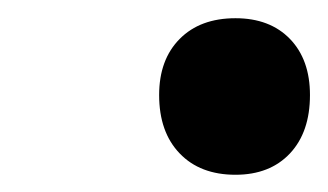

<svg xmlns="http://www.w3.org/2000/svg" viewBox="-20 -413 367 215"><path d="M243.7 -217.3Q204.1 -217.3 181.2 -241.2Q158.2 -265.1 158.2 -306.6Q158.2 -346.2 181.2 -369.4Q204.1 -392.6 243.7 -392.6Q282.2 -392.6 304.7 -369.4Q327.1 -346.2 327.1 -306.6Q327.1 -265.1 304.7 -241.2Q282.2 -217.3 243.7 -217.3Z"/></svg>

Font: Comme ExtraBold
Style: Regular
Weight: 800
Version: Version 1.000;gftools[0.9.27]